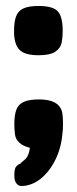

<svg xmlns="http://www.w3.org/2000/svg" viewBox="-20 -488 258 643"><path d="M50 135Q50 135 44.5 133.5Q39 132 33.5 124Q28 116 28 98Q28 75 35.5 68Q43 61 47 61Q48 59 62.5 47Q77 35 80 7Q69 4 60 0Q51 -4 44 -11Q32 -22 30 -39Q28 -56 28 -72Q28 -102 34.5 -120Q41 -138 59 -146.5Q77 -155 110 -155Q156 -155 175 -136Q187 -124 189 -107.5Q191 -91 191 -75Q191 -62 190.5 -54Q190 -46 189 -40Q185 8 165 48Q145 88 115 111.5Q85 135 50 135ZM109 -303Q62 -303 44.5 -322Q27 -341 27 -383Q27 -415 34 -433.5Q41 -452 59 -460Q77 -468 109 -468Q158 -468 174 -449.5Q190 -431 190 -384Q190 -364 186.5 -345.5Q183 -327 165.5 -315Q148 -303 109 -303Z"/></svg>

Font: Fredoka Light SemiBold
Style: Regular
Weight: 600
Version: Version 2.001